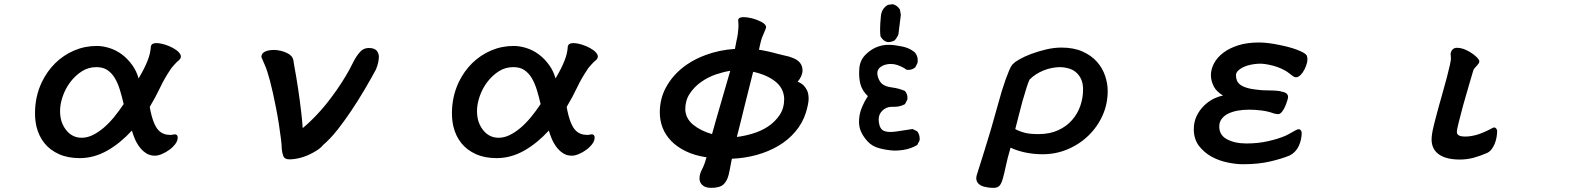

<svg xmlns="http://www.w3.org/2000/svg" viewBox="-20 -717 7540 921"><path d="M444.3 -496.6Q471.7 -496.6 502.9 -487.3Q569.8 -466.8 614.7 -404.3Q634.3 -377.4 645 -340.8Q652.3 -353.5 661.6 -370.4Q670.9 -387.2 678.2 -403.3Q696.8 -443.4 701.2 -472.7Q703.1 -483.4 703.6 -494.6Q706.5 -507.8 723.1 -509.8Q726.6 -510.3 731 -510.3Q741.7 -510.3 757.3 -506.8Q772.9 -503.4 792 -495.4Q811 -487.3 825.2 -477.1Q840.3 -466.3 845.7 -454.6Q847.7 -450.2 847.7 -446.8Q847.7 -437.5 840.8 -430.7L838.4 -428.2Q828.1 -420.4 815.4 -405.8Q809.6 -398.9 805.7 -394.5Q799.3 -387.7 797.9 -383.8Q769.5 -342.3 747.6 -295.9Q726.1 -250.5 698.2 -204.1Q713.4 -118.7 741.7 -90.8Q762.7 -69.8 796.9 -69.8Q804.2 -69.8 810.1 -71.3Q815.9 -72.8 818.4 -72.8Q824.7 -72.8 828.6 -68.8Q832.5 -64.9 832.5 -56.6Q832.5 -35.6 809.6 -13.2Q802.2 -5.4 792.5 1.5Q775.9 13.7 757.1 21.7Q738.3 29.8 722.7 29.8Q698.7 29.8 680.2 17.6Q654.3 1 635.7 -32.7Q622.6 -56.6 612.8 -90.8Q556.6 -29.8 495.6 4.9Q431.2 41.5 362.3 41.5Q305.7 41.5 263.2 22.5Q220.2 3.4 193.1 -30.3Q166 -64 154.8 -110.4Q147.9 -140.6 147.9 -173.8Q147.9 -253.9 180.7 -323.2Q205.6 -375 244.9 -413.8Q284.2 -452.6 335.4 -474.6Q386.7 -496.6 444.3 -496.6ZM442.4 -395Q403.8 -395 372.6 -375Q340.8 -354.5 317.4 -323.5Q293.9 -292.5 281 -255.1Q268.1 -217.8 268.1 -184.6Q268.1 -157.2 275.4 -133.8Q285.6 -104 305.7 -83.5Q333 -56.2 372.1 -56.2Q397.5 -56.2 423.3 -68.4Q475.6 -93.3 526.4 -154.3Q550.8 -184.1 573.2 -217.8Q564.9 -254.4 554.9 -286.6Q544.9 -318.8 530.3 -343.3Q515.6 -367.2 494.9 -381.1Q474.1 -395 442.4 -395Z M1233.9 -443.4Q1234.4 -455.6 1241.5 -462.6Q1248.5 -469.7 1262.2 -473.6Q1275.9 -477.5 1294.9 -477.5Q1309.1 -477.5 1327.6 -473.1Q1344.2 -469.2 1359.4 -461.4Q1383.8 -448.7 1387.2 -428.7L1390.1 -409.2Q1412.1 -292 1425.3 -175.3Q1429.7 -137.7 1432.1 -102.5Q1466.8 -131.3 1502.9 -169.9Q1539.1 -208.5 1571.3 -252.4Q1620.6 -318.4 1656.2 -383.3Q1665.5 -399.9 1676.8 -423.3Q1689 -447.3 1706.1 -466.8Q1723.1 -486.8 1748.5 -486.8Q1778.3 -486.8 1788.6 -471.7Q1797.4 -458.5 1797.4 -445.3Q1797.4 -418 1783.2 -383.3Q1760.7 -341.3 1730.5 -290Q1665 -178.7 1599.1 -94.7Q1564 -50.3 1529.3 -21Q1516.6 -3.4 1481 15.6Q1451.7 31.7 1422.4 39.6Q1393.1 47.4 1368.2 47.4Q1344.7 47.4 1338.9 30.8Q1333.5 17.1 1331.5 -3.4V-3.9Q1331.5 -21 1327.6 -51.5Q1323.7 -82 1317.9 -120.6Q1312 -159.2 1303.7 -201.2Q1273.9 -353 1250 -405.8Q1241.2 -424.8 1233.9 -443.4Z M2444.3 -496.6Q2471.7 -496.6 2502.9 -487.3Q2569.8 -466.8 2614.7 -404.3Q2634.3 -377.4 2645 -340.8Q2652.3 -353.5 2661.6 -370.4Q2670.9 -387.2 2678.2 -403.3Q2696.8 -443.4 2701.2 -472.7Q2703.1 -483.4 2703.6 -494.6Q2706.5 -507.8 2723.1 -509.8Q2726.6 -510.3 2731 -510.3Q2741.7 -510.3 2757.3 -506.8Q2772.9 -503.4 2792 -495.4Q2811 -487.3 2825.2 -477.1Q2840.3 -466.3 2845.7 -454.6Q2847.7 -450.2 2847.7 -446.8Q2847.7 -437.5 2840.8 -430.7L2838.4 -428.2Q2828.1 -420.4 2815.4 -405.8Q2809.6 -398.9 2805.7 -394.5Q2799.3 -387.7 2797.9 -383.8Q2769.5 -342.3 2747.6 -295.9Q2726.1 -250.5 2698.2 -204.1Q2713.4 -118.7 2741.7 -90.8Q2762.7 -69.8 2796.9 -69.8Q2804.2 -69.8 2810.1 -71.3Q2815.9 -72.8 2818.4 -72.8Q2824.7 -72.8 2828.6 -68.8Q2832.5 -64.9 2832.5 -56.6Q2832.5 -35.6 2809.6 -13.2Q2802.2 -5.4 2792.5 1.5Q2775.9 13.7 2757.1 21.7Q2738.3 29.8 2722.7 29.8Q2698.7 29.8 2680.2 17.6Q2654.3 1 2635.7 -32.7Q2622.6 -56.6 2612.8 -90.8Q2556.6 -29.8 2495.6 4.9Q2431.2 41.5 2362.3 41.5Q2305.7 41.5 2263.2 22.5Q2220.2 3.4 2193.1 -30.3Q2166 -64 2154.8 -110.4Q2147.9 -140.6 2147.9 -173.8Q2147.9 -253.9 2180.7 -323.2Q2205.6 -375 2244.9 -413.8Q2284.2 -452.6 2335.4 -474.6Q2386.7 -496.6 2444.3 -496.6ZM2442.4 -395Q2403.8 -395 2372.6 -375Q2340.8 -354.5 2317.4 -323.5Q2293.9 -292.5 2281 -255.1Q2268.1 -217.8 2268.1 -184.6Q2268.1 -157.2 2275.4 -133.8Q2285.6 -104 2305.7 -83.5Q2333 -56.2 2372.1 -56.2Q2397.5 -56.2 2423.3 -68.4Q2475.6 -93.3 2526.4 -154.3Q2550.8 -184.1 2573.2 -217.8Q2564.9 -254.4 2554.9 -286.6Q2544.9 -318.8 2530.3 -343.3Q2515.6 -367.2 2494.9 -381.1Q2474.1 -395 2442.4 -395Z M3521 -621.1Q3521.5 -625.5 3524.9 -628.9Q3530.8 -634.8 3547.9 -634.8Q3564.9 -634.8 3588.1 -628.9Q3611.3 -623 3631.8 -612.3Q3654.8 -600.1 3654.8 -586.9Q3654.8 -581.1 3642.6 -554.2Q3637.7 -543.9 3635.3 -536.9Q3632.8 -529.8 3631.3 -523.9Q3627.9 -513.2 3626 -502.9Q3622.6 -488.8 3620.6 -478.5Q3637.7 -476.1 3662.4 -470.7Q3687 -465.3 3703.6 -460.4Q3722.2 -455.6 3736.1 -452.4Q3750 -449.2 3754.9 -448Q3759.8 -446.8 3764.2 -445.8Q3772.9 -443.4 3779.3 -440.4Q3822.3 -425.8 3828.6 -390.6Q3829.6 -385.3 3829.6 -379.4Q3829.6 -353 3806.2 -324.7Q3810.5 -323.2 3815.9 -320.8Q3826.2 -315.9 3835.7 -306.4Q3845.2 -296.9 3852.1 -281.7Q3858.9 -266.6 3858.9 -243.2Q3858.9 -221.2 3846.2 -178.2Q3830.1 -126.5 3795.4 -85.9Q3761.2 -45.4 3713.6 -17.3Q3666 10.7 3608.9 26.4Q3551.8 42 3490.7 44.4Q3483.4 82.5 3479.5 102.3Q3475.6 122.1 3471.7 133.1Q3467.8 144 3463.9 150.4Q3458 160.2 3451.7 166.5Q3434.1 184.1 3391.6 184.1Q3370.6 184.1 3358.4 177.2Q3335.4 164.1 3335.4 138.2Q3335.4 122.1 3343.8 103Q3354.5 83 3360.8 64.5Q3364.7 53.2 3369.1 37.6Q3311.5 28.8 3270.5 8.8Q3227.1 -12.2 3199.2 -41.3Q3171.4 -70.3 3158.2 -105Q3145 -139.6 3145 -177.7Q3145 -241.7 3173.3 -295.4Q3209 -362.8 3276.9 -408.7Q3316.4 -435.5 3366.2 -453.6Q3430.7 -477.5 3505.4 -482.4Q3508.8 -503.9 3512.9 -521.5Q3517.1 -539.1 3519 -553.2Q3522.5 -580.6 3522.5 -594.7Q3522.5 -605 3521.7 -611.1Q3521 -617.2 3521 -618.2Q3521 -619.1 3521 -621.1ZM3395.5 -73.7Q3404.8 -107.9 3416 -146.5L3482.9 -377.4Q3450.2 -372.1 3415 -360.4Q3375.5 -346.7 3342.3 -323.2Q3309.6 -299.8 3288.3 -267.3Q3267.1 -234.9 3267.1 -192.4Q3269 -147.9 3305.2 -118.7Q3340.8 -89.4 3395.5 -73.7ZM3592.8 -372.6Q3561.5 -250 3553 -214.1Q3544.4 -178.2 3534.2 -137.7Q3523.9 -97.2 3514.6 -60.1Q3548.8 -64 3586.9 -75.2Q3628.4 -86.9 3663.1 -109.4Q3697.3 -131.8 3719.7 -165Q3741.7 -197.8 3741.7 -243.2Q3739.7 -294.9 3697.8 -327.1Q3656.7 -358.9 3592.8 -372.6Z M4269.5 -204.6H4256.8Q4231 -204.6 4211.9 -185.5Q4194.8 -168.9 4194.8 -143.1Q4194.8 -137.2 4195.8 -130.9Q4200.2 -97.7 4219.7 -89.4Q4232.4 -84 4252.4 -84Q4265.1 -84 4283.7 -86.9Q4322.3 -92.3 4357.4 -98.1L4379.4 -87.4L4380.4 -86.4Q4391.6 -71.3 4391.6 -51.3Q4391.6 -47.9 4391.1 -43.5L4379.9 -21.5Q4354.5 -6.8 4327.4 -0.7Q4300.3 5.4 4269.5 5.4H4269Q4233.4 3.4 4199.7 -5.4Q4163.1 -14.6 4140.6 -40Q4118.7 -64.5 4108.4 -89.8Q4100.6 -109.4 4100.6 -132.8Q4100.6 -159.2 4108.9 -187Q4112.3 -196.8 4116.2 -206.1Q4127 -231.9 4143.1 -255.9Q4115.7 -281.2 4106.9 -314.9Q4101.1 -339.4 4101.1 -366.2Q4101.1 -377.9 4102.1 -390.1Q4106 -431.2 4135.3 -458Q4163.1 -484.4 4193.8 -494.1Q4216.8 -502 4242.2 -502Q4255.9 -502 4272.5 -500Q4312 -494.6 4331.1 -487.3Q4351.1 -480 4368.2 -465.8Q4382.3 -449.7 4382.3 -427.2Q4382.3 -421.9 4381.3 -415.5L4370.6 -394L4369.6 -393.6Q4356.4 -381.8 4336.9 -381.8Q4334 -381.8 4329.1 -382.3Q4311 -395.5 4285.6 -404.8Q4269.5 -410.2 4253.4 -410.2Q4244.6 -410.2 4235.8 -408.7Q4210.9 -404.3 4196.8 -389.2Q4188.5 -379.4 4188.5 -365.7Q4188.5 -358.4 4190.9 -349.1Q4198.2 -324.7 4213.4 -313Q4228.5 -301.3 4259.5 -297.4Q4290.5 -293.5 4320.8 -280.8L4321.3 -279.8Q4333 -266.6 4333 -247.1Q4333 -244.1 4332.5 -239.7L4321.3 -217.8L4319.8 -216.8Q4297.4 -204.6 4269.5 -204.6ZM4271 -522.9Q4262.2 -518.6 4255.1 -516.8Q4248 -515.1 4243.9 -515.1Q4239.7 -515.1 4237.3 -515.1Q4217.3 -519.5 4204.6 -541L4203.6 -542Q4201.7 -557.1 4201.7 -576.2Q4201.7 -602.5 4205.6 -640.1Q4209 -676.3 4238.8 -693.4L4239.3 -693.8L4263.2 -696.8Q4284.7 -690.9 4296.9 -670.9V-669.9L4301.3 -646.5L4289.6 -552.2Q4282.7 -535.2 4271 -522.9Z M5071.3 -488.8Q5130.9 -488.8 5173.1 -469.7Q5215.3 -450.7 5241.9 -420.7Q5268.6 -390.6 5281 -353.5Q5293.5 -316.4 5293.5 -280.3Q5293.5 -218.8 5269.5 -164.6Q5236.3 -90.3 5171.9 -41.5Q5140.6 -17.6 5102.5 -1.5Q5045.9 22.9 4981.4 22.9Q4937 22.9 4894.5 13.7Q4855.5 4.9 4827.6 -8.8Q4812.5 42.5 4805.2 77.6Q4797.4 115.7 4790.5 139.2Q4783.7 164.6 4773.9 174.3Q4764.2 184.1 4747.1 184.1Q4730 184.1 4718.3 182.1Q4706.5 180.2 4699.2 178.2Q4682.6 172.9 4673.8 164.1Q4663.1 153.3 4663.1 138.7Q4663.1 131.8 4664.6 125.5Q4676.3 86.4 4703.1 2.9Q4730 -80.6 4768.1 -219.2Q4785.6 -285.2 4804.2 -336.7Q4822.8 -388.2 4833 -402.8Q4837.4 -409.7 4842.3 -412.6Q4848.1 -419.9 4870.6 -432.6Q4920.4 -460.9 4996.6 -479.5Q5035.6 -488.8 5071.3 -488.8ZM4960.9 -73.7Q5015.6 -73.7 5055.9 -92.3Q5096.2 -110.8 5122.8 -141.4Q5149.4 -171.9 5162.4 -210Q5175.3 -248 5175.3 -287.1Q5175.3 -318.4 5165.5 -338.4Q5146.5 -377.9 5105 -389.2Q5084.5 -395 5065.4 -395Q5046.4 -395 5026.9 -391.1Q4985.8 -383.3 4950.2 -360.8Q4932.6 -349.6 4918.5 -335Q4911.1 -318.8 4904.8 -298.3Q4882.3 -228 4866.7 -162.6Q4858.4 -128.9 4850.1 -97.7Q4871.1 -86.4 4895.8 -80.1Q4920.4 -73.7 4960.9 -73.7Z M6249 -449.2Q6251.5 -441.4 6251.5 -433.1Q6251.5 -424.8 6249.5 -416Q6245.1 -398.4 6237.1 -383.1Q6229 -367.7 6218.8 -357.4Q6207.5 -346.2 6196.3 -346.2Q6189.5 -346.2 6181.6 -352.1Q6174.3 -356.9 6164.3 -365.2Q6154.3 -373.5 6143.1 -379.4Q6110.8 -397.5 6068.4 -406.2Q6048.3 -410.6 6029.3 -411.6Q5996.1 -411.6 5966.3 -403.3Q5935.1 -394 5918.9 -377.9Q5909.7 -368.7 5908.7 -357.4Q5908.7 -343.8 5913.1 -331.5Q5917.5 -319.8 5929.2 -310.8Q5940.9 -301.8 5963.1 -295.2Q5985.4 -288.6 6020 -285.6Q6034.7 -283.7 6049.8 -283.7Q6096.7 -283.7 6119.6 -279.8Q6129.9 -277.8 6138.7 -274.9Q6155.8 -269.5 6158.2 -256.8Q6158.7 -254.9 6158.7 -252.9Q6158.7 -242.7 6149.9 -219.7Q6144 -204.1 6139.2 -195.3Q6131.8 -182.6 6126 -176.8Q6118.7 -169.4 6110.4 -169.4Q6105 -169.4 6097.4 -171.1Q6089.8 -172.9 6087.9 -173.8Q6062 -183.1 6031.7 -187Q6001.5 -190.9 5972.2 -190.9Q5909.7 -190.9 5870.6 -171.4Q5851.1 -161.6 5839.8 -146Q5828.6 -130.9 5828.6 -110.4Q5828.6 -69.3 5864.3 -49.8Q5901.9 -28.8 5959 -28.8Q6014.2 -28.8 6062 -39.6Q6109.9 -50.3 6145.5 -65.4Q6159.2 -71.8 6174.6 -80.8Q6189.9 -89.8 6195.6 -92.5Q6201.2 -95.2 6203.9 -96.2Q6206.5 -97.2 6209 -97.2Q6215.8 -97.2 6220 -91.6Q6224.1 -85.9 6224.1 -80.1Q6224.1 -47.9 6210 -16.6Q6195.3 14.6 6165.5 29.3H6165Q6130.4 43.9 6073.7 57.4Q6017.1 70.8 5941.4 70.8Q5908.7 70.8 5867.9 62.3Q5827.1 53.7 5792 34.7Q5755.9 14.6 5731.4 -17.1Q5706.5 -49.8 5706.5 -97.7Q5706.5 -130.9 5719.7 -159.7Q5732.9 -187.5 5754.6 -209.2Q5776.4 -231 5804.2 -244.6Q5824.7 -254.4 5846.7 -258.8Q5815.9 -277.3 5803.2 -300.8Q5788.6 -328.6 5788.6 -356.4Q5788.6 -384.3 5803.2 -412.6Q5817.9 -440.9 5847.7 -463.6Q5877.4 -486.3 5920.2 -499.8Q5962.9 -513.2 6019.5 -513.2Q6063.5 -513.2 6126 -499.5Q6182.1 -487.8 6217.8 -471.7Q6243.2 -460.4 6249 -449.7Z M6969.2 -487.8Q6996.6 -487.8 7029.8 -468.3Q7050.3 -456.1 7063.5 -442.9Q7076.2 -430.2 7076.2 -422.4Q7076.2 -418 7073 -412.8Q7069.8 -407.7 7065.4 -403.3Q7058.6 -396 7053.2 -389.6Q7047.9 -383.3 7046.4 -376.5L7025.4 -305.2Q6994.6 -201.7 6977.5 -130.9Q6968.3 -94.2 6968.3 -85.2Q6968.3 -76.2 6973.1 -71.3L6976.6 -68.4Q6985.8 -62 7008.8 -62Q7031.7 -62 7059.3 -69.1Q7086.9 -76.2 7127.4 -96.7Q7141.6 -105.5 7147.5 -105.5Q7157.2 -105.5 7161.6 -91.3V-90.8V-89.8Q7161.6 -74.7 7158.7 -58.1Q7152.3 -23.4 7134.3 0Q7124.5 12.2 7111.3 17.6Q7080.1 31.2 7047.9 40Q7015.1 48.3 6982.9 48.3Q6905.3 48.3 6871.1 14.2Q6847.2 -9.8 6847.2 -47.9Q6847.2 -71.8 6856.9 -111.8Q6865.2 -146.5 6882.8 -210.4L6902.3 -279.8Q6922.9 -351.6 6934.6 -403.8Q6939.9 -427.2 6939.9 -435.5Q6939.9 -443.8 6939.2 -448.5Q6938.5 -453.1 6938.5 -457Q6938.5 -462.4 6940.4 -467.8Q6942.9 -475.1 6947.8 -479.5Q6955.6 -487.8 6969.2 -487.8Z"/></svg>

Font: Bakudai
Style: Medium
Weight: 500
Version: Version 1.48